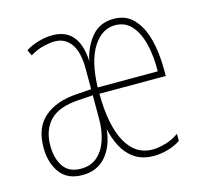

<svg xmlns="http://www.w3.org/2000/svg" viewBox="-85 -682 778 735"><g transform="rotate(-15 304.0 -314.5)"><path d="M424 -588Q474 -588 504 -555Q534 -522 547.5 -469Q561 -416 561 -354V-325H298Q299 -198 336 -132Q373 -66 439 -66Q462 -66 491 -74Q520 -82 545 -100V-72Q525 -58 496 -49.5Q467 -41 439 -41Q394 -41 363.5 -61.5Q333 -82 315.5 -115.5Q298 -149 290 -187Q283 -120 248.5 -80.5Q214 -41 156 -41Q96 -41 67 -81Q38 -121 38 -181Q38 -261 85.5 -301Q133 -341 214 -346L272 -350V-431Q272 -497 248.5 -530Q225 -563 183 -563Q167 -563 140.5 -557Q114 -551 86 -534L75 -557Q96 -571 125 -579.5Q154 -588 182 -588Q286 -588 293 -456Q304 -510 336.5 -549Q369 -588 424 -588ZM423 -563Q371 -563 336 -508.5Q301 -454 298 -350H536Q537 -411 525 -459Q513 -507 488 -535Q463 -563 423 -563ZM214 -322Q135 -317 100 -280Q65 -243 65 -181Q65 -131 87 -98.5Q109 -66 156 -66Q196 -66 221.5 -88.5Q247 -111 259.5 -148.5Q272 -186 272 -230V-326Z"/></g></svg>

Font: Noto Sans Tamil UI ExtraCondensed Thin
Style: Regular
Weight: 100
Width: 2
Designer: Jelle Bosma - Monotype Design Team
Foundry: Monotype Imaging Inc.
Version: Version 2.004; ttfautohint (v1.8.4.7-5d5b)